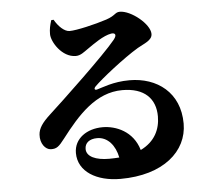

<svg xmlns="http://www.w3.org/2000/svg" viewBox="-56 -841 1112 959"><g transform="rotate(-5 500.0 -361.0)"><path d="M321 -703C295 -703 265 -732 246 -766L234 -765C226 -738 222 -722 222 -696C222 -657 272 -576 341 -576C365 -576 383 -592 402 -605C438 -630 486 -665 526 -672C544 -675 557 -666 536 -640C478 -568 253 -356 186 -295C147 -259 128 -232 126 -200C123 -156 149 -124 176 -123C205 -122 217 -132 246 -170C331 -281 424 -386 557 -386C668 -386 723 -329 723 -240C723 -175 695 -115 623 -80C595 -176 509 -210 443 -210C364 -210 299 -166 299 -93C299 1 391 55 510 55C725 55 848 -54 848 -193C848 -349 735 -432 597 -432C514 -432 459 -407 432 -400C421 -397 414 -404 427 -417C461 -451 579 -545 653 -589C685 -608 727 -620 727 -653C727 -703 635 -777 579 -777C554 -777 556 -760 508 -744C450 -725 356 -703 321 -703ZM513 -52C497 -51 480 -50 462 -50C396 -50 349 -70 349 -109C349 -139 372 -158 411 -158C464 -158 501 -113 513 -52Z"/></g></svg>

Font: Noto Serif CJK SC Black
Style: Regular
Weight: 900
Designer: Ryoko NISHIZUKA 西塚涼子 (kana & ideographs); Frank Grießhammer (Latin, Greek & Cyrillic); Wenlong ZHANG 张文龙 (bopomofo); San
Foundry: Adobe
Version: Version 2.001;hotconv 1.1.0;makeotfexe 2.6.0